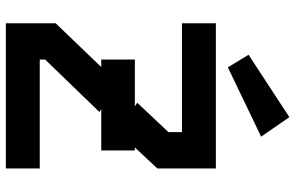

<svg xmlns="http://www.w3.org/2000/svg" viewBox="-192 -792 985 640"><g transform="rotate(90 300.0 -472.5)"><path d="M58 -700V-587H421V-542L323 -438L335 -430H179V-318H204L58 -166V0H542V-113H179V-131L354 -312L344 -318H482V-430H472L542 -505V-700ZM205 -740 436 -851 371 -945 163 -809Z"/></g></svg>

Font: Kode Mono
Style: Bold
Weight: 700
Monospace: yes
Designer: Isa Ozler
Foundry: Kadena LLC
Version: Version 1.206;gftools[0.9.28]